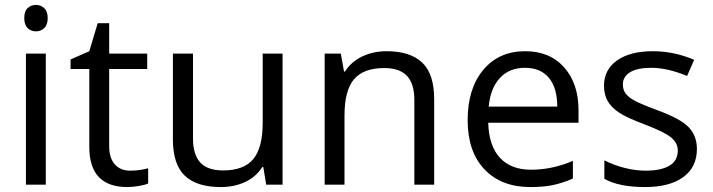

<svg xmlns="http://www.w3.org/2000/svg" viewBox="-20 -754 2912 784"><path d="M167 0H85.9V-535.2H167ZM79.1 -680.2Q79.1 -708 92.8 -720.9Q106.4 -733.9 127 -733.9Q146.5 -733.9 160.6 -720.7Q174.8 -707.5 174.8 -680.2Q174.8 -652.8 160.6 -639.4Q146.5 -626 127 -626Q106.4 -626 92.8 -639.4Q79.1 -652.8 79.1 -680.2Z M511.7 -57.1Q533.2 -57.1 553.2 -60.3Q573.2 -63.5 585 -66.9V-4.9Q571.8 1.5 546.1 5.6Q520.5 9.8 500 9.8Q344.7 9.8 344.7 -153.8V-472.2H268.1V-511.2L344.7 -544.9L378.9 -659.2H425.8V-535.2H581.1V-472.2H425.8V-157.2Q425.8 -108.9 448.7 -83Q471.7 -57.1 511.7 -57.1Z M768.1 -535.2V-188Q768.1 -122.6 797.9 -90.3Q827.6 -58.1 891.1 -58.1Q975.1 -58.1 1013.9 -104Q1052.7 -149.9 1052.7 -253.9V-535.2H1133.8V0H1066.9L1055.2 -71.8H1050.8Q1025.9 -32.2 981.7 -11.2Q937.5 9.8 880.9 9.8Q783.2 9.8 734.6 -36.6Q686 -83 686 -185.1V-535.2Z M1671.9 0V-346.2Q1671.9 -411.6 1642.1 -443.8Q1612.3 -476.1 1548.8 -476.1Q1464.8 -476.1 1425.8 -430.7Q1386.7 -385.3 1386.7 -280.8V0H1305.7V-535.2H1371.6L1384.8 -461.9H1388.7Q1413.6 -501.5 1458.5 -523.2Q1503.4 -544.9 1558.6 -544.9Q1655.3 -544.9 1704.1 -498.3Q1752.9 -451.7 1752.9 -349.1V0Z M2145.5 9.8Q2026.9 9.8 1958.3 -62.5Q1889.6 -134.8 1889.6 -263.2Q1889.6 -392.6 1953.4 -468.8Q2017.1 -544.9 2124.5 -544.9Q2225.1 -544.9 2283.7 -478.8Q2342.3 -412.6 2342.3 -304.2V-252.9H1973.6Q1976.1 -158.7 2021.2 -109.9Q2066.4 -61 2148.4 -61Q2234.9 -61 2319.3 -97.2V-24.9Q2276.4 -6.3 2238 1.7Q2199.7 9.8 2145.5 9.8ZM2123.5 -477.1Q2059.1 -477.1 2020.8 -435.1Q1982.4 -393.1 1975.6 -318.8H2255.4Q2255.4 -395.5 2221.2 -436.3Q2187 -477.1 2123.5 -477.1Z M2825.7 -146Q2825.7 -71.3 2770 -30.8Q2714.4 9.8 2613.8 9.8Q2507.3 9.8 2447.8 -23.9V-99.1Q2486.3 -79.6 2530.5 -68.4Q2574.7 -57.1 2615.7 -57.1Q2679.2 -57.1 2713.4 -77.4Q2747.6 -97.7 2747.6 -139.2Q2747.6 -170.4 2720.5 -192.6Q2693.4 -214.8 2614.7 -245.1Q2540 -272.9 2508.5 -293.7Q2477.1 -314.5 2461.7 -340.8Q2446.3 -367.2 2446.3 -403.8Q2446.3 -469.2 2499.5 -507.1Q2552.7 -544.9 2645.5 -544.9Q2731.9 -544.9 2814.5 -509.8L2785.6 -443.8Q2705.1 -477.1 2639.6 -477.1Q2582 -477.1 2552.7 -459Q2523.4 -440.9 2523.4 -409.2Q2523.4 -387.7 2534.4 -372.6Q2545.4 -357.4 2569.8 -343.8Q2594.2 -330.1 2663.6 -304.2Q2758.8 -269.5 2792.2 -234.4Q2825.7 -199.2 2825.7 -146Z"/></svg>

Font: f0_31487 
Style: Regular
Weight: 400
Foundry: Ascender Corporation
Version: Version 1.10